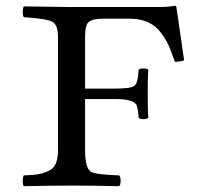

<svg xmlns="http://www.w3.org/2000/svg" viewBox="-20 -637 680 659"><path d="M375 -297H272V-122Q272 -63 291 -48Q305 -38 389 -35Q394 -30 394 -16Q394 -2 389 2Q294 0 230 0Q160 0 62 2Q58 -2 58 -16Q58 -30 62 -35Q94 -36 111 -39Q128 -42 146 -50Q164 -58 171.5 -75.5Q179 -93 179 -122V-510Q179 -552 159.5 -562.5Q140 -573 62 -578Q58 -582 58 -596Q58 -610 62 -615L219 -613H534Q557 -613 581 -617Q585 -617 585 -614Q585 -613 589 -588Q593 -563 597 -534Q601 -505 605.5 -474Q610 -443 612 -430Q599 -425 580 -425Q569 -458 560.5 -477.5Q552 -497 534 -522.5Q516 -548 488.5 -560.5Q461 -573 423 -573H338Q299 -573 285.5 -562.5Q272 -552 272 -512V-333H375Q430 -333 441.5 -342.5Q453 -352 455 -389Q456 -395 456 -398Q460 -402 472 -402Q484 -402 489 -398Q487 -371 487 -316Q487 -258 489 -233Q484 -228 472 -228Q460 -228 456 -233Q453 -271 447 -279Q435 -297 375 -297Z"/></svg>

Font: Linux Libertine Mono O
Style: Mono
Weight: 400
Designer: Philipp H. Poll
Foundry: Philipp H. Poll
Version: Version 5.1.7